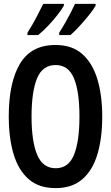

<svg xmlns="http://www.w3.org/2000/svg" viewBox="-20 -957 570 986"><path d="M265 9Q179 9 126.5 -37.5Q74 -84 49.5 -166.5Q25 -249 25 -359Q25 -533 82.5 -629.5Q140 -726 265 -726Q350 -726 402.5 -679.5Q455 -633 480 -550.5Q505 -468 505 -358Q505 -248 480.5 -165.5Q456 -83 403.5 -37Q351 9 265 9ZM266 -93Q332 -93 360 -162Q388 -231 388 -358Q388 -488 359.5 -555.5Q331 -623 266 -623Q198 -623 170 -554Q142 -485 142 -358Q142 -231 171 -162Q200 -93 266 -93ZM284 -789Q300 -814 316 -842Q332 -870 345 -895.5Q358 -921 365 -937H471V-928Q460 -908 437 -879.5Q414 -851 388.5 -823Q363 -795 342 -777H284ZM121 -789Q146 -828 168 -870Q190 -912 202 -937H308V-928Q296 -907 274.5 -879.5Q253 -852 227 -824.5Q201 -797 176 -777H121Z"/></svg>

Font: Noto Sans Mono Condensed SemiBold
Style: Regular
Weight: 600
Width: 3
Designer: Monotype Design Team
Foundry: Monotype Imaging Inc.
Version: Version 2.014